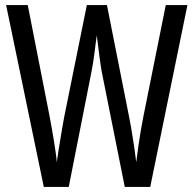

<svg xmlns="http://www.w3.org/2000/svg" viewBox="-20 -734 759 754"><path d="M716 -714 570 0H470L379 -455Q378 -464 375.5 -477.5Q373 -491 371 -508.5Q369 -526 366 -548Q363 -570 360 -595Q358 -579 355.5 -561.5Q353 -544 351 -526Q349 -508 346 -490.5Q343 -473 340 -456L250 0H152L4 -714H89L175 -276Q180 -249 184.5 -224Q189 -199 192.5 -176Q196 -153 199 -133Q202 -113 203 -97Q206 -119 209.5 -141.5Q213 -164 217 -187Q221 -210 224.5 -232Q228 -254 232 -274L321 -714H400L487 -275Q491 -256 494.5 -235Q498 -214 501.5 -192Q505 -170 508.5 -146.5Q512 -123 515 -97Q519 -130 523.5 -161Q528 -192 533 -221.5Q538 -251 543 -276L631 -714Z"/></svg>

Font: Noto Sans Devanagari ExtraCondensed
Style: Regular
Weight: 400
Width: 2
Designer: Jelle Bosma - Monotype Design Team
Foundry: Monotype Imaging Inc.
Version: Version 2.006